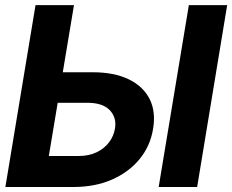

<svg xmlns="http://www.w3.org/2000/svg" viewBox="-20 -748 929 768"><path d="M176.3 -459H350.1Q436.5 -459 494.6 -430.9Q552.7 -402.8 578.4 -352.1Q604 -301.3 592.3 -232.4Q581.1 -163.6 538.1 -111.3Q495.1 -59.1 427.5 -29.5Q359.9 0 273.4 0H1.5L122.1 -727.5H275.9L175.3 -124H293.9Q335.4 -124 366.5 -138.9Q397.5 -153.8 416.3 -179Q435.1 -204.1 439.9 -233.9Q447.3 -277.3 419.2 -307.1Q391.1 -336.9 329.1 -336.9H155.8ZM888.7 -727.5 768.6 0H614.7L735.4 -727.5Z"/></svg>

Font: Inter Tight
Style: Bold Italic
Weight: 700
Italic angle: -9.39999°
Designer: Rasmus Andersson
Foundry: rsms
Version: Version 3.004